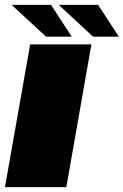

<svg xmlns="http://www.w3.org/2000/svg" viewBox="-24 -773 510 793"><path d="M-3.5 0H250L353.5 -589.5H100.5ZM360.5 -621.5H467L381 -753H218.5ZM166 -621.5H272.5L186.5 -753H24Z"/></svg>

Font: Anybody Expanded Black
Style: Italic
Weight: 900
Width: 7
Italic angle: -10°
Version: Version 1.113;gftools[0.9.25]